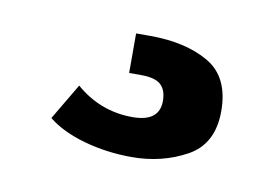

<svg xmlns="http://www.w3.org/2000/svg" viewBox="-36 -19 407 282"><g transform="rotate(10 167.0 122.0)"><path d="M164 154Q204 154 204 123Q204 107 195.5 99Q187 91 166 91H148V32H169Q222 32 256.5 52Q291 72 291 123Q291 172 254.5 192Q218 212 173 212Q136 212 102 202.5Q68 193 47 176L79 122Q116 154 164 154Z"/></g></svg>

Font: Chivo Black
Style: Regular
Weight: 900
Designer: Hector Gatti
Foundry: Omnibus-Type
Version: Version 1.007